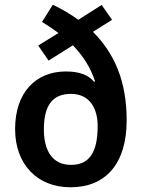

<svg xmlns="http://www.w3.org/2000/svg" viewBox="-20 -850 600 814"><path d="M204 -830 158 -757C183 -742 205 -727 228 -710L142 -657L186 -593L289 -658C332 -613 364 -564 383 -505L379 -503C355 -533 315 -547 259 -547C132 -547 44 -458 44 -303C44 -153 138 -56 279 -56C428 -56 517 -156 517 -340C517 -506 465 -624 374 -715L455 -766L411 -829L312 -766C278 -791 241 -812 204 -830ZM281 -452C359 -452 394 -392 394 -316C394 -207 361 -151 281 -151C201 -151 166 -213 166 -301C166 -401 201 -452 281 -452Z"/></svg>

Font: Noto Sans Malayalam UI SemiCondensed SemiBold
Style: Regular
Weight: 600
Width: 4
Designer: Jelle Bosma - Monotype Design Team
Foundry: Monotype Imaging Inc.
Version: Version 2.104